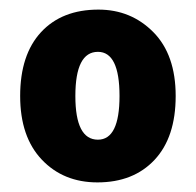

<svg xmlns="http://www.w3.org/2000/svg" viewBox="-20 -742 408 400"><path d="M346 -542Q346 -456 302 -409Q258 -362 183 -362Q112 -362 67 -409.5Q22 -457 22 -542Q22 -628 65.5 -675Q109 -722 185 -722Q253 -722 299.5 -675Q346 -628 346 -542ZM137 -542Q137 -451 184 -451Q229 -451 229 -542Q229 -634 184 -634Q137 -634 137 -542Z"/></svg>

Font: Noto Sans Disp ExtBd
Style: Regular
Weight: 800
Designer: Monotype Design Team
Foundry: Monotype Imaging Inc.
Version: Version 2.000;GOOG;noto-source:20170915:90ef993387c0; ttfaut